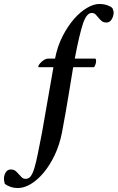

<svg xmlns="http://www.w3.org/2000/svg" viewBox="-154 -717 590 963"><path d="M343 -697Q367 -697 385 -690.5Q403 -684 410 -676Q412 -672 414 -665.5Q416 -659 416 -652Q415 -634 405.5 -619Q396 -604 380 -604Q365 -604 356 -611.5Q347 -619 340 -628Q333 -637 325.5 -644.5Q318 -652 306 -652Q280 -652 262 -598Q244 -544 221 -423H323Q326 -423 327 -419Q328 -415 328 -411Q328 -403 325 -394.5Q322 -386 318 -380H213Q204 -322 194 -264Q186 -214 176 -157.5Q166 -101 157 -53Q145 9 120.5 60.5Q96 112 65 149Q34 186 0.5 206Q-33 226 -63 226Q-87 226 -104.5 219Q-122 212 -130 205Q-135 189 -134 173Q-132 157 -123.5 145Q-115 133 -100 133Q-85 133 -76 140.5Q-67 148 -60 156.5Q-53 165 -45 172.5Q-37 180 -25 180Q-10 180 0 167Q10 154 18.5 126Q27 98 35.5 55Q44 12 56 -48L114 -380H40Q38 -380 38 -383Q38 -387 42.5 -393.5Q47 -400 54 -406.5Q61 -413 69.5 -418Q78 -423 87 -423H122Q134 -485 160 -535.5Q186 -586 217.5 -622Q249 -658 282.5 -677.5Q316 -697 343 -697Z"/></svg>

Font: Vermiglione SemiBold
Style: Italic
Weight: 600
Italic angle: -11°
Version: Version 1.000